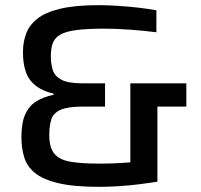

<svg xmlns="http://www.w3.org/2000/svg" viewBox="-20 -716 777 744"><path d="M363 8Q265 8 205 -6.5Q145 -21 114.5 -46.5Q84 -72 73.5 -107.5Q63 -143 63 -184Q63 -240 77.5 -272.5Q92 -305 119.5 -322.5Q147 -340 188 -349V-353Q128 -367 98.5 -403.5Q69 -440 69 -515Q69 -552 81 -585Q93 -618 124 -643Q155 -668 213 -682Q271 -696 362 -696Q395 -696 435 -693.5Q475 -691 514.5 -686.5Q554 -682 586 -676V-591Q540 -597 484 -601Q428 -605 388 -605Q318 -605 276 -599.5Q234 -594 213 -581.5Q192 -569 184.5 -548.5Q177 -528 177 -497Q177 -468 184.5 -444.5Q192 -421 218 -407Q244 -393 302 -393H387V-303H302Q244 -303 216 -291Q188 -279 179.5 -255Q171 -231 171 -192Q171 -144 190.5 -120.5Q210 -97 252 -89.5Q294 -82 363 -82Q427 -82 485 -87V-393H702V-303H590V-12Q559 -7 519.5 -2Q480 3 439 5.5Q398 8 363 8Z"/></svg>

Font: Saira Medium
Style: Regular
Weight: 500
Designer: Hector Gatti with collaboration of the Omnibus-Type team
Foundry: Omnibus-Type
Version: Version 1.100; ttfautohint (v1.8.3)